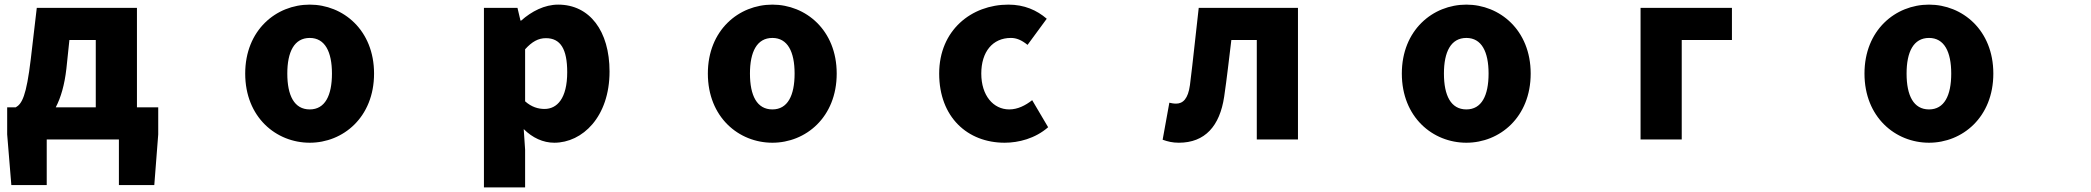

<svg xmlns="http://www.w3.org/2000/svg" viewBox="-20 -563 9040 830"><path d="M267 -266 280 -390H394V-99H221C243 -141 259 -196 267 -266ZM11 18 29 237H182V40H494V237H647L664 18V-99H572V-529H139L113 -307C94 -148 75 -114 48 -99H11Z M1319 54C1463 54 1597 -56 1597 -245C1597 -433 1463 -543 1319 -543C1174 -543 1040 -433 1040 -245C1040 -56 1174 54 1319 54ZM1222 -245C1222 -339 1252 -399 1319 -399C1385 -399 1415 -339 1415 -245C1415 -150 1385 -90 1319 -90C1252 -90 1222 -150 1222 -245Z M2072 -529V247H2250V84L2244 -5C2282 33 2328 54 2376 54C2498 54 2615 -58 2615 -254C2615 -429 2529 -543 2393 -543C2334 -543 2278 -514 2233 -474H2230L2217 -529ZM2250 -125V-350C2280 -383 2307 -398 2340 -398C2403 -398 2432 -351 2432 -251C2432 -137 2388 -92 2334 -92C2307 -92 2278 -100 2250 -125Z M3319 54C3463 54 3597 -56 3597 -245C3597 -433 3463 -543 3319 -543C3174 -543 3040 -433 3040 -245C3040 -56 3174 54 3319 54ZM3222 -245C3222 -339 3252 -399 3319 -399C3385 -399 3415 -339 3415 -245C3415 -150 3385 -90 3319 -90C3252 -90 3222 -150 3222 -245Z M4323 54C4383 54 4455 36 4511 -13L4442 -130C4413 -107 4379 -90 4343 -90C4274 -90 4222 -150 4222 -245C4222 -339 4271 -399 4350 -399C4374 -399 4396 -390 4422 -369L4505 -482C4462 -519 4408 -543 4339 -543C4180 -543 4040 -433 4040 -245C4040 -56 4163 54 4323 54Z M5076 54C5189 54 5253 -18 5272 -145C5284 -226 5293 -309 5303 -390H5413V40H5591V-529H5162C5149 -418 5138 -305 5124 -195C5116 -136 5094 -115 5064 -115C5053 -115 5044 -117 5035 -119L5006 41C5028 49 5049 54 5076 54Z M6319 54C6463 54 6597 -56 6597 -245C6597 -433 6463 -543 6319 -543C6174 -543 6040 -433 6040 -245C6040 -56 6174 54 6319 54ZM6222 -245C6222 -339 6252 -399 6319 -399C6385 -399 6415 -339 6415 -245C6415 -150 6385 -90 6319 -90C6252 -90 6222 -150 6222 -245Z M7072 -529V40H7250V-390H7467V-529Z M8319 54C8463 54 8597 -56 8597 -245C8597 -433 8463 -543 8319 -543C8174 -543 8040 -433 8040 -245C8040 -56 8174 54 8319 54ZM8222 -245C8222 -339 8252 -399 8319 -399C8385 -399 8415 -339 8415 -245C8415 -150 8385 -90 8319 -90C8252 -90 8222 -150 8222 -245Z"/></svg>

Font: コーポレート・ロゴ ver3 Bold
Style: Regular
Weight: 700
Designer: [KANA_main] LOGOTYPE.JP [Source Han Sans] Ryoko NISHIZUKA 西塚涼子 (kana, bopomofo & ideographs); Paul D. Hunt (Latin, Greek
Version: Version 12.001;FEAKit 1.0